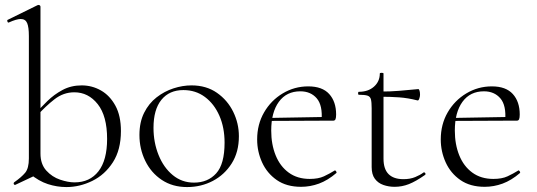

<svg xmlns="http://www.w3.org/2000/svg" viewBox="-20 -745 2174 778"><path d="M249 13Q211 13 174 1Q137 -11 101 -41L144 -123Q144 -80 167.5 -54Q191 -28 223.5 -17Q256 -6 282 -6Q344 -6 379 -51Q414 -96 414 -182Q414 -275 376 -323Q338 -371 281 -371Q237 -371 200.5 -342.5Q164 -314 132 -278L124 -285Q145 -309 172 -335.5Q199 -362 233.5 -380.5Q268 -399 311 -399Q353 -399 389 -378.5Q425 -358 447.5 -317Q470 -276 470 -214Q470 -138 437.5 -87.5Q405 -37 354 -12Q303 13 249 13ZM42 4Q38 5 36 1Q34 -3 37 -6Q67 -27 82 -45Q97 -63 97 -103V-599Q97 -635 90 -651.5Q83 -668 64 -668Q47 -668 16 -654Q12 -652 10 -658Q8 -664 12 -665L132 -724Q135 -725 137 -725Q139 -725 141.5 -723Q144 -721 144 -718V-44Z M738 13Q679 13 635.5 -16Q592 -45 568.5 -93.5Q545 -142 545 -198Q545 -250 564 -288Q583 -326 614.5 -350.5Q646 -375 683 -387Q720 -399 756 -399Q816 -399 859 -369Q902 -339 925 -292Q948 -245 948 -193Q948 -129 919 -83Q890 -37 842.5 -12Q795 13 738 13ZM766 -5Q822 -5 856 -42.5Q890 -80 890 -167Q890 -228 869 -276Q848 -324 810.5 -352Q773 -380 723 -380Q666 -380 634 -340.5Q602 -301 602 -227Q602 -168 622.5 -117Q643 -66 680 -35.5Q717 -5 766 -5Z M1200 12Q1141 12 1101.5 -15.5Q1062 -43 1042 -87Q1022 -131 1022 -180Q1022 -241 1050 -289.5Q1078 -338 1125.5 -366.5Q1173 -395 1229 -395Q1286 -395 1314 -364Q1342 -333 1342 -281Q1342 -268 1339.5 -262Q1337 -256 1330 -256H1283Q1288 -318 1263.5 -346.5Q1239 -375 1197 -375Q1141 -375 1110 -332.5Q1079 -290 1079 -216Q1079 -160 1097 -115.5Q1115 -71 1150 -45.5Q1185 -20 1235 -20Q1270 -20 1292.5 -30.5Q1315 -41 1336 -54Q1338 -56 1341.5 -51.5Q1345 -47 1343 -44Q1308 -14 1272.5 -1Q1237 12 1200 12ZM1066 -255 1065 -267 1293 -271V-256Z M1579 12Q1555 12 1533.5 4.5Q1512 -3 1499 -20.5Q1486 -38 1486 -68V-306Q1486 -331 1483 -342.5Q1480 -354 1469 -357.5Q1458 -361 1434 -361Q1431 -361 1431 -367Q1431 -373 1434 -373Q1472 -373 1495.5 -394Q1519 -415 1519 -447Q1519 -450 1526.5 -450Q1534 -450 1534 -447V-102Q1534 -60 1554.5 -39.5Q1575 -19 1615 -19Q1642 -19 1662.5 -27.5Q1683 -36 1696 -46Q1700 -48 1703 -43.5Q1706 -39 1702 -36Q1665 -10 1637 1Q1609 12 1579 12ZM1672 -338Q1633 -348 1597.5 -350.5Q1562 -353 1522 -353V-374Q1561 -374 1597.5 -377Q1634 -380 1675 -384Q1678 -384 1680 -377.5Q1682 -371 1682 -361Q1682 -354 1679 -345.5Q1676 -337 1672 -338Z M1944 12Q1885 12 1845.5 -15.5Q1806 -43 1786 -87Q1766 -131 1766 -180Q1766 -241 1794 -289.5Q1822 -338 1869.5 -366.5Q1917 -395 1973 -395Q2030 -395 2058 -364Q2086 -333 2086 -281Q2086 -268 2083.5 -262Q2081 -256 2074 -256H2027Q2032 -318 2007.5 -346.5Q1983 -375 1941 -375Q1885 -375 1854 -332.5Q1823 -290 1823 -216Q1823 -160 1841 -115.5Q1859 -71 1894 -45.5Q1929 -20 1979 -20Q2014 -20 2036.5 -30.5Q2059 -41 2080 -54Q2082 -56 2085.5 -51.5Q2089 -47 2087 -44Q2052 -14 2016.5 -1Q1981 12 1944 12ZM1810 -255 1809 -267 2037 -271V-256Z"/></svg>

Font: Cormorant Infant Light
Style: Regular
Weight: 300
Designer: Christian Thalmann (Catharsis Fonts)
Foundry: Catharsis Fonts
Version: Version 4.001